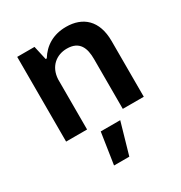

<svg xmlns="http://www.w3.org/2000/svg" viewBox="-180 -666 978 1037"><g transform="rotate(-30 308.5 -148.0)"><path d="M179.2 -528.3H71.3V0H202.1V-302.7V-312.5C206.1 -391.1 260.7 -433.1 325.2 -433.1C404.8 -433.1 424.8 -378.4 424.8 -311.5V0H555.7V-347.7C555.7 -476.1 484.4 -537.1 380.4 -537.1C298.8 -537.1 241.2 -499.5 205.6 -441.4H198.7ZM231 241.2H326.2L382.3 45.9H260.7Z"/></g></svg>

Font: Wand UI Pro Bold
Style: Regular
Weight: 700
Designer: Andreas Faust
Version: Version 1.003;FEAKit 1.0